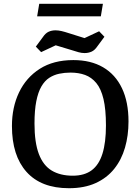

<svg xmlns="http://www.w3.org/2000/svg" viewBox="-20 -978 739 1013"><path d="M344 15Q197 15 120 -71Q43 -157 43 -313Q43 -412 80.5 -490.5Q118 -569 190 -615Q262 -661 367 -661Q459 -661 524 -623Q589 -585 623.5 -512.5Q658 -440 658 -337Q658 -263 639.5 -199Q621 -135 582.5 -87Q544 -39 484.5 -12Q425 15 344 15ZM364 -51Q425 -51 463.5 -79.5Q502 -108 520.5 -167Q539 -226 539 -316Q539 -401 526 -455.5Q513 -510 488 -540Q463 -570 429 -582.5Q395 -595 352 -595Q321 -595 292.5 -589Q264 -583 240 -567.5Q216 -552 198.5 -522Q181 -492 171.5 -444Q162 -396 162 -326Q162 -226 185 -165.5Q208 -105 253 -78Q298 -51 364 -51ZM426 -698Q411 -698 394.5 -702.5Q378 -707 360 -713L274 -739L197 -703L169 -732L206 -782Q220 -803 236.5 -810.5Q253 -818 273 -818Q288 -818 305 -814Q322 -810 340 -804L426 -777L503 -813L531 -784L494 -734Q480 -713 463 -705.5Q446 -698 426 -698ZM176 -892 187 -958H523L512 -892Z"/></svg>

Font: Faustina Light Medium
Style: Regular
Weight: 500
Version: Version 1.200